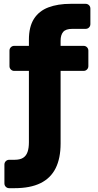

<svg xmlns="http://www.w3.org/2000/svg" viewBox="-20 -760 514 1005"><path d="M28.3 225Q17.6 225 10.4 217.8Q3.1 210.5 3.1 199.9V101.5Q3.1 90.9 10.4 83.6Q17.6 76.4 28.3 76.4H55.6Q84.8 76.4 100.9 66.1Q117.1 55.8 124.2 35.4Q131.3 15.1 131.3 -15.5V-388.9H54.8Q44.1 -388.9 36.9 -396.1Q29.6 -403.4 29.6 -414V-494.9Q29.6 -505.5 36.9 -512.8Q44.1 -520 54.8 -520H131.3V-552Q131.3 -620.1 157.8 -661.5Q184.4 -702.9 233.4 -721.4Q282.5 -740 350.4 -740H428Q438.6 -740 445.9 -732.8Q453.1 -725.5 453.1 -714.9V-634Q453.1 -623.4 445.9 -616.1Q438.6 -608.9 428 -608.9H357.9Q324.2 -608.9 310.7 -592.9Q297.2 -576.9 297.2 -547V-520H417.4Q428 -520 435.2 -512.8Q442.5 -505.5 442.5 -494.9V-414Q442.5 -403.4 435.2 -396.1Q428 -388.9 417.4 -388.9H297.2V-8.6Q297.2 68.4 271.3 120.4Q245.4 172.5 191.9 198.8Q138.5 225 55.6 225Z"/></svg>

Font: Rubik Light
Style: Regular
Weight: 300
Designer: Hubert and Fischer
Foundry: Hubert and Fischer
Version: Version 2.300;gftools[0.9.30]